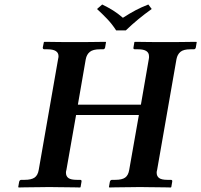

<svg xmlns="http://www.w3.org/2000/svg" viewBox="-20 -832 894 853"><path d="M496 -697Q478 -725 456 -748Q434 -771 411 -792L434 -812Q461 -799 482.5 -785.5Q504 -772 526 -753Q557 -773 582.5 -786.5Q608 -800 639 -812L654 -792Q623 -770 594.5 -746.5Q566 -723 539 -697ZM641 -569Q642 -572 642 -575.5Q642 -579 642 -582Q642 -613 594 -613H580Q571 -613 573 -621L577 -645L579 -646Q579 -646 594.5 -646Q610 -646 633 -645.5Q656 -645 678.5 -645Q701 -645 716 -645Q729 -645 751.5 -645Q774 -645 797 -645.5Q820 -646 836 -646Q852 -646 852 -646L854 -645L850 -621Q848 -613 841 -613H826Q795 -613 781.5 -601.5Q768 -590 764 -569L678 -77Q677 -74 676.5 -71Q676 -68 676 -65Q676 -49 687 -41Q698 -33 724 -33H739Q747 -33 745 -24L741 -1L739 1Q739 1 723 0.5Q707 0 683.5 0Q660 0 637.5 -0.5Q615 -1 602 -1Q587 -1 564.5 -0.5Q542 0 519.5 0Q497 0 481.5 0.5Q466 1 466 1L464 -1L468 -24Q470 -33 478 -33H492Q522 -33 536 -43Q550 -53 554 -77L597 -321H318L275 -77Q274 -74 273.5 -71Q273 -68 273 -65Q273 -49 284 -41Q295 -33 322 -33H336Q344 -33 342 -24L338 -1L336 1Q336 1 320 0.5Q304 0 281 0Q258 0 235.5 -0.5Q213 -1 199 -1Q184 -1 161.5 -0.5Q139 0 116.5 0Q94 0 78.5 0.5Q63 1 63 1L61 -1L65 -24Q67 -33 75 -33H89Q119 -33 133.5 -43Q148 -53 152 -77L238 -569Q240 -577 240 -582Q240 -613 191 -613H177Q170 -613 170 -621L175 -645L177 -646Q177 -646 192.5 -646Q208 -646 230.5 -645.5Q253 -645 275.5 -645Q298 -645 313 -645Q326 -645 348.5 -645Q371 -645 394.5 -645.5Q418 -646 434 -646Q450 -646 450 -646L451 -645L447 -621Q445 -613 438 -613H424Q393 -613 379 -601.5Q365 -590 361 -569L326 -367H606Z"/></svg>

Font: Libertinus Serif Semibold Italic
Style: Regular
Weight: 600
Italic angle: -11.5°
Designer: Philipp H. Poll, Khaled Hosny
Foundry: Caleb Maclennan
Version: Version 7.051;RELEASE